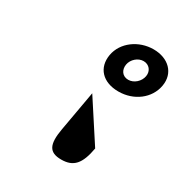

<svg xmlns="http://www.w3.org/2000/svg" viewBox="-241 -1512 1467 1516"><g transform="rotate(30 492.5 -753.5)"><path d="M445 -1100C423 -974 504 -885 648 -885C789 -885 906 -974 928 -1100C950 -1225 860 -1313 724 -1313C589 -1313 467 -1225 445 -1100ZM595 -1100C604 -1151 652 -1193 702 -1193C753 -1193 787 -1151 778 -1100C769 -1048 721 -1004 669 -1004C615 -1004 586 -1048 595 -1100ZM477 -770 715 -404C688 -252 637 -194 526 -194C415 -194 385 -252 412 -404Z"/></g></svg>

Font: Hussar Dziwak
Style: Kur
Weight: 400
Version: Version 1.022